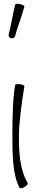

<svg xmlns="http://www.w3.org/2000/svg" viewBox="-20 -990 201 1024"><path d="M60 -796C74 -850 96 -901 110 -955C111 -959 101 -965 87 -968C73 -971 62 -970 61 -965C47 -912 40 -857 26 -804C24 -796 30 -788 40 -786C49 -784 58 -789 60 -796ZM61 -537C48 -465 46 -357 46 -267C46 -171 47 -53 85 12C87 16 99 14 111 7C123 0 130 -9 128 -13C84 -88 81 -179 81 -267C81 -338 96 -443 110 -530C111 -534 100 -539 86 -541C73 -543 61 -541 61 -537Z"/></svg>

Font: Nupuram Condensed Thin
Style: Regular
Weight: 100
Width: 3
Designer: Santhosh Thottingal (santhosh.thottingal@gmail.com)
Foundry: SMC
Version: Version 1.000